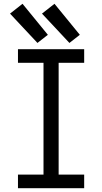

<svg xmlns="http://www.w3.org/2000/svg" viewBox="-20 -995 540 1015"><path d="M75 0V-72H210V-663H75V-735H425V-663H290V-72H425V0ZM178 -768 33 -923 99 -975 233 -811ZM347 -768 202 -923 268 -975 402 -811Z"/></svg>

Font: Iosevka SS01
Style: Regular
Weight: 400
Monospace: yes
Designer: Belleve Invis
Foundry: Belleve Invis
Version: 2.3.3; ttfautohint (v1.8.3)